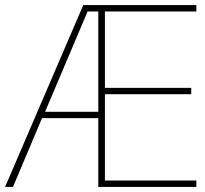

<svg xmlns="http://www.w3.org/2000/svg" viewBox="-21 -734 804 754"><path d="M750 0V-25H391V-364H730V-389H391V-689H750V-714H306L-1 0H30L144 -270H365V0ZM156 -295 323 -689H365V-295Z"/></svg>

Font: Noto Sans Lao UI Thin
Style: Regular
Weight: 100
Designer: Monotype Design Team
Foundry: Monotype Imaging Inc.
Version: Version 2.000